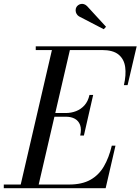

<svg xmlns="http://www.w3.org/2000/svg" viewBox="-65 -995 742 1015"><path d="M40 0 214 -750H309L135 0ZM-45 0V-19.5H300Q368.5 -19.5 413 -44.5Q457.5 -69.5 484.2 -115.5Q511 -161.5 526 -225H545.5L493.5 0ZM359 -278.5Q366.5 -312 358.5 -334Q350.5 -356 331 -367Q311.5 -378 283 -378H212V-397.5H283Q311.5 -397.5 337.2 -407.5Q363 -417.5 381.8 -438.5Q400.5 -459.5 408 -493H427.5L378.5 -278.5ZM590 -545Q602.5 -598.5 596.8 -640.5Q591 -682.5 561.8 -706.5Q532.5 -730.5 474 -730.5H124V-750H657.5L609.5 -545ZM483.5 -840.5 352.5 -908.5Q344.5 -913.5 339.8 -921.8Q335 -930 334.8 -939.8Q334.5 -949.5 339 -957.5Q342.5 -963.5 348.8 -968Q355 -972.5 362.8 -974Q370.5 -975.5 378.8 -973Q387 -970.5 395 -963L495.5 -853.5Z"/></svg>

Font: Bodoni Moda
Style: Italic
Weight: 400
Italic angle: -13°
Designer: Owen Earl
Foundry: indestructible type
Version: Version 2.005